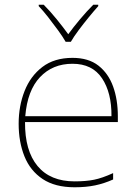

<svg xmlns="http://www.w3.org/2000/svg" viewBox="-20 -783 580 813"><path d="M287 -538Q355 -538 397 -505Q439 -472 459 -416.5Q479 -361 479 -291V-266H86Q85 -145 139 -80Q193 -15 296 -15Q344 -15 378.5 -22Q413 -29 459 -50V-23Q421 -6 382.5 2Q344 10 296 10Q213 10 160.5 -25Q108 -60 83.5 -121Q59 -182 59 -259Q59 -334 84 -397.5Q109 -461 159.5 -499.5Q210 -538 287 -538ZM287 -513Q203 -513 149.5 -456.5Q96 -400 87 -291H452Q453 -390 412 -451.5Q371 -513 287 -513ZM258 -606Q246 -627 226 -654.5Q206 -682 184.5 -709.5Q163 -737 144 -757V-763H165Q193 -735 220.5 -701Q248 -667 269 -638Q290 -667 318.5 -701Q347 -735 375 -763H396V-757Q378 -737 355.5 -709.5Q333 -682 312.5 -654.5Q292 -627 280 -606Z"/></svg>

Font: Noto Sans Khmer UI Thin
Style: Regular
Weight: 100
Designer: Danh Hong and the Monotype Design Team
Foundry: Monotype Imaging Inc.
Version: Version 2.002; ttfautohint (v1.8.4.7-5d5b)